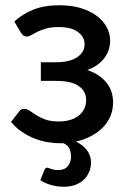

<svg xmlns="http://www.w3.org/2000/svg" viewBox="-20 -538 490 731"><path d="M160.5 100.5C155.2 100.5 151.7 102.8 150 107.5L133.5 147.5C144.2 155.2 157.4 161.3 173.2 166C189.1 170.7 206 173 224 173C239.7 173 253.8 170.7 266.5 166C279.2 161.3 289.9 154.8 298.7 146.5C307.6 138.2 314.4 128.3 319.2 117C324.1 105.7 326.5 93.3 326.5 80C326.5 63.3 321.5 48.2 311.5 34.5C301.5 20.8 287.3 9.7 269 1C288.7 -3.3 307.1 -9.8 324.2 -18.5C341.4 -27.2 356.4 -37.8 369.2 -50.3C382.1 -62.8 392.2 -77.2 399.5 -93.5C406.8 -109.8 410.5 -127.8 410.5 -147.5C410.5 -178.2 401.7 -204 384 -225C366.3 -246 342.3 -261.5 312 -271.5C328.3 -277.2 342.1 -284.3 353.2 -293C364.4 -301.7 373.4 -311 380.2 -321C387.1 -331 392 -341.2 395 -351.8C398 -362.2 399.5 -372.5 399.5 -382.5C399.5 -400.2 395.2 -417.2 386.8 -433.5C378.2 -449.8 365.8 -464.2 349.5 -476.8C333.2 -489.2 313 -499.2 289 -506.8C265 -514.2 237.3 -518 206 -518C167 -518 133.5 -512.2 105.5 -500.8C77.5 -489.2 53.8 -474.3 34.5 -456L59 -414.5C63 -408.2 66.8 -404 70.2 -402C73.8 -400 78 -399 83 -399C87.7 -399 93.1 -400.8 99.2 -404.5C105.4 -408.2 113 -412.2 122 -416.8C131 -421.2 142.1 -425.4 155.2 -429.2C168.4 -433.1 184.3 -435 203 -435C236 -435 260.7 -428.7 277.2 -416C293.7 -403.3 302 -387.8 302 -369.5C302 -349.2 292.5 -332.7 273.5 -320C254.5 -307.3 227.7 -301 193 -301H135.5V-230H193C232.7 -230 261.7 -223.4 280.2 -210.2C298.7 -197.1 308 -179.2 308 -156.5C308 -144.8 305.7 -134.1 301 -124.3C296.3 -114.4 289.5 -105.8 280.5 -98.5C271.5 -91.2 260.5 -85.5 247.5 -81.5C234.5 -77.5 219.7 -75.5 203 -75.5C183 -75.5 166.2 -78 152.7 -83C139.2 -88 127.7 -93.5 118.2 -99.5C108.7 -105.5 100.5 -111 93.5 -116C86.5 -121 79.7 -123.5 73 -123.5C63.7 -123.5 57 -120.2 53 -113.5L22 -74C34.3 -59 48.2 -46.3 63.5 -36C78.8 -25.7 94.7 -17.2 111.2 -10.8C127.7 -4.2 144.4 0.4 161.2 3.2C178.1 6.1 194.3 7.5 210 7.5H215.2C217.1 7.5 219 7.3 221 7C232.3 11.7 240.1 18.7 244.2 28C248.4 37.3 250.5 47.3 250.5 58C250.5 72.7 246.3 84.9 238 94.8C229.7 104.6 217.5 109.5 201.5 109.5C194.5 109.5 188.8 109 184.5 108C180.2 107 176.5 106 173.5 105C170.5 104 168 103 166 102C164 101 162.2 100.5 160.5 100.5Z"/></svg>

Font: Lato Semibold
Style: Regular
Weight: 600
Designer: Lukasz Dziedzic
Foundry: tyPoland Lukasz Dziedzic
Version: Version 2.006; 2014-01-15